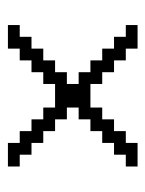

<svg xmlns="http://www.w3.org/2000/svg" viewBox="42 -488 384 509"><g transform="rotate(90 234.5 -234.0)"><path d="M46.9 -62.5V-93.8H78.1V-125H109.4V-156.2H140.6V-187.5H171.9V-218.8H203.1V-250H171.9V-281.2H140.6V-312.5H109.4V-343.8H78.1V-375H46.9V-406.2H109.4V-375H140.6V-343.8H171.9V-312.5H203.1V-281.2H265.6V-312.5H296.9V-343.8H328.1V-375H359.4V-406.2H421.9V-375H390.6V-343.8H359.4V-312.5H328.1V-281.2H296.9V-250H265.6V-218.8H296.9V-187.5H328.1V-156.2H359.4V-125H390.6V-93.8H421.9V-62.5H359.4V-93.8H328.1V-125H296.9V-156.2H265.6V-187.5H203.1V-156.2H171.9V-125H140.6V-93.8H109.4V-62.5Z"/></g></svg>

Font: Terminal Grotesque
Style: Regular
Weight: 400
Designer: Raphaël Bastide
Foundry: http://raphaelbastide.com
Version: Version 1.0